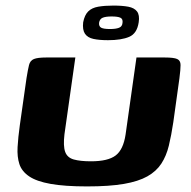

<svg xmlns="http://www.w3.org/2000/svg" viewBox="-20 -666 685 688"><path d="M601 -228Q594 -181 585 -144Q576 -107 558 -79.5Q540 -52 508 -34Q476 -16 424 -7Q372 2 292 2Q212 2 161.5 -7Q111 -16 84.5 -34Q58 -52 49.5 -78Q41 -104 43 -139Q45 -174 51 -217L75 -386Q80 -417 84 -433Q88 -449 101.5 -454.5Q115 -460 146 -460H250L211 -185Q206 -143 213.5 -122Q221 -101 244.5 -94.5Q268 -88 306 -88Q367 -88 394.5 -109Q422 -130 430 -184L469 -460H570Q603 -460 615 -454.5Q627 -449 627 -433Q627 -417 623 -386ZM367 -522Q336 -522 315 -526.5Q294 -531 284.5 -545Q275 -559 278 -586Q283 -612 296 -625Q309 -638 332 -642Q355 -646 386 -646Q418 -646 439.5 -642Q461 -638 471 -625Q481 -612 477 -586Q471 -546 443 -534Q415 -522 367 -522ZM374 -562Q395 -562 406.5 -566.5Q418 -571 419 -584Q421 -598 411.5 -602.5Q402 -607 380 -607Q359 -607 348 -602.5Q337 -598 335 -584Q334 -571 343 -566.5Q352 -562 374 -562Z"/></svg>

Font: Genos
Style: Bold Italic
Weight: 700
Italic angle: -8°
Version: Version 1.010